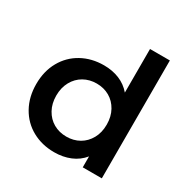

<svg xmlns="http://www.w3.org/2000/svg" viewBox="-169 -891 1024 1047"><g transform="rotate(30 343.5 -367.5)"><path d="M38.1 -267.1Q38.1 -348.1 73 -410.2Q107.9 -472.2 169.4 -506.1Q231 -540 308.1 -540Q361.3 -540 405.3 -522Q449.2 -503.9 480 -467.8V-742.2H605V0H484.9V-68.8Q454.1 -30.8 408.4 -12Q362.8 6.8 308.1 6.8Q231 6.8 169.4 -27.1Q107.9 -61 73 -123.5Q38.1 -186 38.1 -267.1ZM164.1 -267.1Q164.1 -217.3 185.1 -179.2Q206.1 -141.1 241.9 -120.6Q277.8 -100.1 323.2 -100.1Q368.2 -100.1 404.1 -120.6Q439.9 -141.1 460.9 -179Q481.9 -216.8 481.9 -267.1Q481.9 -316.9 460.9 -355Q439.9 -393.1 404.1 -413.6Q368.2 -434.1 323.2 -434.1Q278.3 -434.1 242.2 -413.6Q206.1 -393.1 185.1 -355Q164.1 -316.9 164.1 -267.1Z"/></g></svg>

Font: Montserrat SemiBold
Style: Regular
Weight: 600
Designer: Julieta Ulanovsky
Foundry: Julieta Ulanovsky
Version: Version 7.200